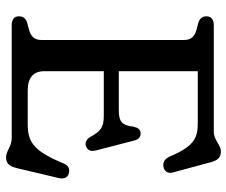

<svg xmlns="http://www.w3.org/2000/svg" viewBox="-80 -684 784 665"><g transform="rotate(90 312.5 -352.0)"><path d="M578.5 -198.5C564.5 -201.5 552.5 -195.5 546 -178.5C503 -74 471 -55.5 410 -55.5H294.5C248.5 -55.5 227 -75.5 227 -114V-319H381.5C422.5 -319 435 -307.5 454 -273.5C462 -259.5 473.5 -253 486 -257C500 -261.5 506.5 -273 501.5 -292L467.5 -423.5C463.5 -440 454.5 -447.5 440.5 -446.5C428.5 -445.5 422 -436 419 -420.5C414.5 -384 404.5 -371 362 -371H227V-644.5H402.5C455.5 -644.5 484.5 -637 522.5 -548C531 -528.5 544 -523 557.5 -525.5C573 -528 582.5 -540 578 -557.5L542.5 -689C536 -713.5 526.5 -724.5 505 -724.5C482.5 -724.5 465.5 -700 437 -700H68C47 -700 37 -690.5 37 -674.5C37 -660 45 -650.5 61 -646L83.5 -640C106 -634 119 -622.5 119 -596.5V-103.5C119 -77.5 105.5 -66 83.5 -60L61 -54C44.5 -49.5 37 -40 37 -25.5C37 -9.5 47 0 68 0H460C487.5 0 503.5 19.5 525 19.5C546.5 19.5 556.5 8 562.5 -16.5L597 -162C602 -182 595 -195.5 578.5 -198.5Z"/></g></svg>

Font: dr Title
Style: Regular
Weight: 400
Version: Version 1.000;hotconv 1.0.109;makeotfexe 2.5.65596